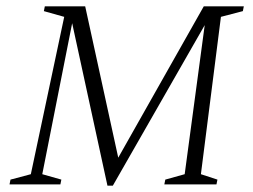

<svg xmlns="http://www.w3.org/2000/svg" viewBox="-20 -580 797 604"><path d="M10 0 13 -15 77 -32 182 -527 118 -545 121 -560H248L352 -84L621 -560H747L744 -545L675 -527L612 -32L664 -15L661 0H497L500 -15L561 -32L624 -501L335 4H318L207 -507L113 -32L173 -15L170 0Z"/></svg>

Font: Spectral SC ExtraLight
Style: Italic
Weight: 275
Italic angle: -10°
Designer: Jean-Baptiste Levee
Foundry: Production Type
Version: Version 2.001